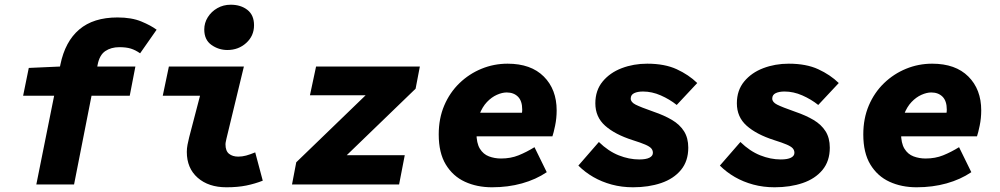

<svg xmlns="http://www.w3.org/2000/svg" viewBox="-20 -782 4240 814"><path d="M134 0 236 -508Q256 -606 316 -657Q376 -708 478 -708Q538 -708 579 -691Q620 -674 644 -656L574 -556Q554 -570 534.5 -576Q515 -582 486 -582Q451 -582 426.5 -565.5Q402 -549 394 -508L294 0ZM78 -376 102 -494 236 -500H554L530 -376Z M940 12Q864 12 818 -28.5Q772 -69 772 -138Q772 -153 775 -168.5Q778 -184 782 -200L828 -376H670L696 -500H1014L940 -194Q939 -188 937.5 -182Q936 -176 936 -170Q936 -142 951 -130Q966 -118 990 -118Q1007 -118 1023.5 -122.5Q1040 -127 1062 -136L1094 -16Q1061 -3 1024.5 4.5Q988 12 940 12ZM944 -570Q907 -570 876.5 -591.5Q846 -613 846 -657Q846 -685 861 -709Q876 -733 901.5 -747.5Q927 -762 958 -762Q1001 -762 1029 -740Q1057 -718 1057 -675Q1057 -630 1024 -600Q991 -570 944 -570Z M1218 0 1236 -94 1530 -378H1294L1320 -500H1760L1742 -406L1450 -124H1696L1672 0Z M2066 12Q2002 12 1951 -11.5Q1900 -35 1870 -84.5Q1840 -134 1840 -212Q1840 -280 1863.5 -335Q1887 -390 1928 -429.5Q1969 -469 2021.5 -490.5Q2074 -512 2132 -512Q2231 -512 2285.5 -457.5Q2340 -403 2340 -314Q2340 -281 2333.5 -249.5Q2327 -218 2322 -204H1959L1976 -304H2230L2188 -281Q2190 -289 2192 -298.5Q2194 -308 2194 -317Q2194 -354 2176 -372Q2158 -390 2128 -390Q2109 -390 2086.5 -380Q2064 -370 2044.5 -349.5Q2025 -329 2012.5 -296.5Q2000 -264 2000 -218Q2000 -175 2014.5 -151.5Q2029 -128 2053 -119Q2077 -110 2104 -110Q2145 -110 2178.5 -123.5Q2212 -137 2246 -158L2298 -52Q2252 -21 2193 -4.5Q2134 12 2066 12Z M2664 12Q2616 12 2573.5 0.5Q2531 -11 2495.5 -31.5Q2460 -52 2432 -80L2519 -180Q2559 -141 2603 -123.5Q2647 -106 2690 -106Q2719 -106 2733.5 -113.5Q2748 -121 2748 -134Q2748 -145 2741 -153Q2734 -161 2715.5 -169Q2697 -177 2662 -188Q2587 -212 2545.5 -249Q2504 -286 2504 -344Q2504 -399 2535 -436.5Q2566 -474 2616 -493Q2666 -512 2724 -512Q2798 -512 2849 -488.5Q2900 -465 2936 -430L2849 -337Q2819 -361 2781.5 -377.5Q2744 -394 2706 -394Q2683 -394 2668.5 -387Q2654 -380 2654 -364Q2654 -349 2674.5 -338.5Q2695 -328 2752 -308Q2796 -293 2829 -273.5Q2862 -254 2880 -225.5Q2898 -197 2898 -156Q2898 -99 2867 -61.5Q2836 -24 2783 -6Q2730 12 2664 12Z M3264 12Q3216 12 3173.5 0.5Q3131 -11 3095.5 -31.5Q3060 -52 3032 -80L3119 -180Q3159 -141 3203 -123.5Q3247 -106 3290 -106Q3319 -106 3333.5 -113.5Q3348 -121 3348 -134Q3348 -145 3341 -153Q3334 -161 3315.5 -169Q3297 -177 3262 -188Q3187 -212 3145.5 -249Q3104 -286 3104 -344Q3104 -399 3135 -436.5Q3166 -474 3216 -493Q3266 -512 3324 -512Q3398 -512 3449 -488.5Q3500 -465 3536 -430L3449 -337Q3419 -361 3381.5 -377.5Q3344 -394 3306 -394Q3283 -394 3268.5 -387Q3254 -380 3254 -364Q3254 -349 3274.5 -338.5Q3295 -328 3352 -308Q3396 -293 3429 -273.5Q3462 -254 3480 -225.5Q3498 -197 3498 -156Q3498 -99 3467 -61.5Q3436 -24 3383 -6Q3330 12 3264 12Z M3866 12Q3802 12 3751 -11.5Q3700 -35 3670 -84.5Q3640 -134 3640 -212Q3640 -280 3663.5 -335Q3687 -390 3728 -429.5Q3769 -469 3821.5 -490.5Q3874 -512 3932 -512Q4031 -512 4085.5 -457.5Q4140 -403 4140 -314Q4140 -281 4133.5 -249.5Q4127 -218 4122 -204H3759L3776 -304H4030L3988 -281Q3990 -289 3992 -298.5Q3994 -308 3994 -317Q3994 -354 3976 -372Q3958 -390 3928 -390Q3909 -390 3886.5 -380Q3864 -370 3844.5 -349.5Q3825 -329 3812.5 -296.5Q3800 -264 3800 -218Q3800 -175 3814.5 -151.5Q3829 -128 3853 -119Q3877 -110 3904 -110Q3945 -110 3978.5 -123.5Q4012 -137 4046 -158L4098 -52Q4052 -21 3993 -4.5Q3934 12 3866 12Z"/></svg>

Font: Source Code Pro ExtraLight Black
Style: Italic
Weight: 900
Italic angle: -11°
Monospace: yes
Version: Version 1.016;hotconv 1.0.116;makeotfexe 2.5.65601